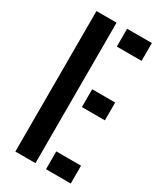

<svg xmlns="http://www.w3.org/2000/svg" viewBox="-201 -873 800 947"><g transform="rotate(30 199.5 -400.0)"><path d="M55.5 0V-800H170V0ZM230 -698.5V-800H371V-698.5ZM230 -354V-455.5H361V-354ZM230 0V-101.5H371V0Z"/></g></svg>

Font: Big Shoulders Stencil Text
Style: Bold
Weight: 700
Designer: Patric King
Foundry: XO Type Co
Version: Version 1.000